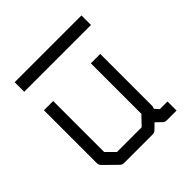

<svg xmlns="http://www.w3.org/2000/svg" viewBox="-164 -789 868 868"><g transform="rotate(-45 270.0 -355.0)"><path d="M54 -659H481V-598H54ZM373 -84 349 -60Q340 -51 328 -51H146Q134 -51 126 -59L67 -117Q58 -126 58 -138V-476H117V-150L158 -109H316L358 -153V-476H418V-141Q418 -139 414 -129L432 -109H481V-51H420Q405 -51 399 -59Z"/></g></svg>

Font: ibm3270
Style: Regular
Weight: 400
Monospace: yes
Version: Version 2.0.3